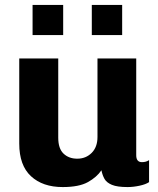

<svg xmlns="http://www.w3.org/2000/svg" viewBox="-20 -748 640 778"><path d="M234 10Q153 10 105.5 -34Q58 -78 58 -166V-511H216V-190Q216 -146 237.5 -125.5Q259 -105 293 -105Q328 -105 351.5 -128.5Q375 -152 375 -193V-511H532V-119Q532 -91 555 -91Q562 -91 569 -92.5Q576 -94 584 -99V-10Q571 -1 545.5 4.5Q520 10 497 10Q455 10 433.5 1Q412 -8 403.5 -23Q395 -38 391 -58Q372 -30 336 -10Q300 10 234 10ZM112 -606V-728H236V-606ZM352 -606V-728H475V-606Z"/></svg>

Font: Chivo Mono
Style: Bold
Weight: 700
Monospace: yes
Designer: Hector Gatti
Foundry: Omnibus-Type
Version: Version 1.008; ttfautohint (v1.8.4.7-5d5b)